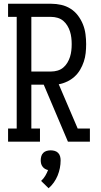

<svg xmlns="http://www.w3.org/2000/svg" viewBox="-20 -755 540 1023"><path d="M23 0V-70H69V-665H23V-735H253Q280 -735 306.5 -729Q333 -723 356 -708.5Q379 -694 395.5 -672Q412 -650 422 -625Q432 -600 435.5 -573Q439 -546 439 -520Q439 -496 436.5 -472.5Q434 -449 426.5 -426.5Q419 -404 407 -383.5Q395 -363 377.5 -347Q360 -331 338 -320.5Q316 -310 293 -306L394 -70H459V0H342L213 -304H147V-70H193V0ZM147 -374H253Q270 -374 287 -379Q304 -384 317 -395Q330 -406 339 -421Q348 -436 353 -452Q358 -468 360 -485Q362 -502 362 -520Q362 -537 360 -554Q358 -571 353 -587Q348 -603 339 -618Q330 -633 317 -644Q304 -655 287 -660Q270 -665 253 -665H147ZM239 248 199 209Q212 197 221 182Q230 167 236 151Q227 149 219.5 144.5Q212 140 206.5 132.5Q201 125 199 116.5Q197 108 197 99Q197 88 200 77.5Q203 67 210.5 59.5Q218 52 228.5 49Q239 46 250 46Q261 46 271.5 49Q282 52 289.5 59.5Q297 67 300 77.5Q303 88 303 99Q303 120 299 140.5Q295 161 287 180.5Q279 200 267 217Q255 234 239 248Z"/></svg>

Font: Iosevka Slab
Style: Regular
Weight: 400
Monospace: yes
Designer: Belleve Invis
Foundry: Belleve Invis
Version: Version 11.2.4; ttfautohint (v1.8.3)